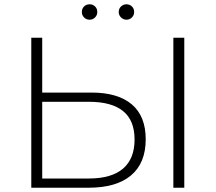

<svg xmlns="http://www.w3.org/2000/svg" viewBox="-20 -876 1006 896"><path d="M407 -444Q530 -444 595 -389Q660 -334 660 -226Q660 -115 591.5 -57.5Q523 0 394 0H126V-700H177V-444ZM395 -43Q500 -43 554 -89Q608 -135 608 -225Q608 -314 554.5 -357.5Q501 -401 395 -401H177V-43ZM789 0V-700H840V0ZM570 -784Q556 -784 545 -794.5Q534 -805 534 -820Q534 -836 545 -846Q556 -856 570 -856Q585 -856 595.5 -846Q606 -836 606 -820Q606 -805 595.5 -794.5Q585 -784 570 -784ZM398 -784Q383 -784 372.5 -794.5Q362 -805 362 -820Q362 -836 372.5 -846Q383 -856 398 -856Q413 -856 423.5 -846Q434 -836 434 -820Q434 -805 423.5 -794.5Q413 -784 398 -784Z"/></svg>

Font: MOST Montserrat Light
Style: Regular
Weight: 300
Designer: Julieta Ulanovsky
Foundry: Julieta Ulanovsky
Version: Version 8.000;March 11, 2024;FontCreator 15.0.0.2926 64-bit